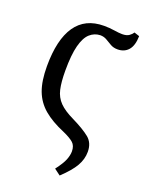

<svg xmlns="http://www.w3.org/2000/svg" viewBox="-145 -644 730 930"><g transform="rotate(20 220.0 -178.5)"><path d="M41 -268Q41 -405 89.5 -475.5Q138 -546 235 -546Q263 -546 288.5 -542Q314 -538 330 -538Q353 -538 365.5 -547Q378 -556 384 -566L411 -557Q410 -508 389.5 -484.5Q369 -461 334 -461Q313 -461 297.5 -470Q282 -479 267 -488Q252 -497 233 -497Q203 -496 180 -475.5Q157 -455 144.5 -407.5Q132 -360 132 -278Q132 -219 140.5 -182Q149 -145 174 -119.5Q199 -94 247 -71Q308 -41 338.5 -16Q369 9 369 55Q369 93 348.5 128.5Q328 164 280 209L248 185Q277 147 286.5 123Q296 99 296 79Q296 50 279 35Q262 20 226 4Q159 -24 118.5 -58.5Q78 -93 59.5 -142.5Q41 -192 41 -268Z"/></g></svg>

Font: Noto Serif Condensed
Style: Regular
Weight: 400
Width: 3
Designer: Monotype Design Team
Foundry: Monotype Imaging Inc.
Version: Version 2.013; ttfautohint (v1.8.4.7-5d5b)